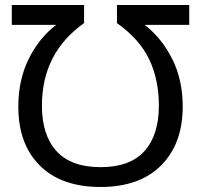

<svg xmlns="http://www.w3.org/2000/svg" viewBox="-20 -734 802 765"><path d="M381 -68Q498 -68 555.5 -132Q613 -196 613 -313Q613 -417 574.5 -497.5Q536 -578 446 -642V-714H734V-635H556Q624 -583 666 -499.5Q708 -416 708 -310Q708 -161 622 -75Q536 11 381 11Q224 11 138.5 -74.5Q53 -160 53 -309Q53 -416 94.5 -499.5Q136 -583 204 -635H27V-714H315V-642Q147 -523 147 -313Q147 -196 205 -132Q263 -68 381 -68Z"/></svg>

Font: Advent Sans Logo
Style: Regular
Weight: 400
Designer: Types & Symbols
Foundry: Types & Symbols
Version: Version 1.002